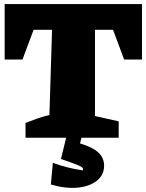

<svg xmlns="http://www.w3.org/2000/svg" viewBox="-20 -680 723 948"><path d="M681 -660V-386H593L538 -533H449V-107L566 -81V0H106V-73Q135 -84 163.5 -94.5Q192 -105 224 -112L237 -533H146L91 -386H3V-660ZM311 -18H387L375 28Q438 47 466 73.5Q494 100 494 138Q494 184 458 212.5Q422 241 362.5 246.5Q303 252 231 231L241 124Q276 137 313.5 146.5Q351 156 389 161Q390 159 390 156Q390 150 383.5 145Q377 140 354 131Q331 122 281 105Z"/></svg>

Font: Piazzolla Black
Style: Regular
Weight: 900
Designer: Juan Pablo del Peral
Foundry: Huerta Tipografica
Version: Version 1.330